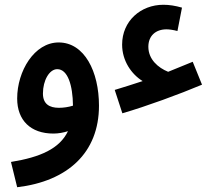

<svg xmlns="http://www.w3.org/2000/svg" viewBox="-20 -555 901 805"><path d="M493 -80C593 -109 732 -160 827 -200L788 -296C754 -282 719 -268 685 -254C643 -271 602 -306 602 -359C602 -405 633 -432 678 -432C689 -432 705 -430 724 -425L743 -523C715 -531 690 -535 665 -535C570 -535 492 -467 492 -368C492 -300 531 -244 578 -215C536 -201 497 -189 461 -178ZM52 230C263 205 395 86 395 -112C395 -255 334 -377 226 -377C124 -377 52 -257 52 -142C52 -51 108 5 204 5C225 5 246 1 265 -5C230 68 150 104 26 124ZM160 -163C160 -218 187 -265 220 -265C264 -265 285 -198 286 -112C267 -106 246 -103 227 -103C187 -103 160 -119 160 -163Z"/></svg>

Font: Noto Sans Arabic Cond SemBd
Style: Regular
Weight: 600
Width: 3
Designer: Monotype Design Team, Nadine Chahine, Nizar Qandah and Khaled Hosny
Foundry: Monotype Imaging Inc.
Version: Version 2.012